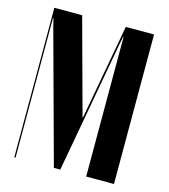

<svg xmlns="http://www.w3.org/2000/svg" viewBox="-106 -783 763 867"><g transform="rotate(15 276.0 -349.5)"><path d="M507 0H377V-653H375L367 -613L256 0H226L59 -613L49 -653H47V0H41V-699H171L292 -254H294L375 -699H507Z"/></g></svg>

Font: Moniqa Black Display
Style: Regular
Weight: 900
Designer: Rajesh Rajput
Foundry: Rajesh Rajput
Version: Version 1.000